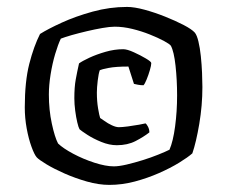

<svg xmlns="http://www.w3.org/2000/svg" viewBox="-20 -752 656 554"><path d="M295.5 -218.5Q265 -218.5 230.8 -228.2Q196.5 -238 166 -251.5Q135.5 -265 114 -278Q92.5 -291 86 -298Q79 -306 70.8 -328.8Q62.5 -351.5 57 -381.5Q51.5 -411.5 51.5 -442Q51.5 -517 64.5 -567.8Q77.5 -618.5 95.5 -654Q118.5 -668.5 158.5 -686.8Q198.5 -705 247.5 -718.5Q296.5 -732 346.5 -732Q367.5 -732 397 -724Q426.5 -716 456.5 -704Q486.5 -692 510 -679.8Q533.5 -667.5 542 -658Q548 -651 552.5 -632.5Q557 -614 559.5 -589.8Q562 -565.5 563 -541.8Q564 -518 564 -501Q564 -447.5 555 -394.5Q546 -341.5 535 -309.5Q522 -298 496.8 -282.5Q471.5 -267 438.5 -252.5Q405.5 -238 368.8 -228.2Q332 -218.5 295.5 -218.5ZM317 -333Q295.5 -333 272.2 -342.5Q249 -352 231.8 -363.2Q214.5 -374.5 209.5 -379Q206.5 -384 203 -398.8Q199.5 -413.5 197 -432.5Q194.5 -451.5 194.5 -468.5Q194.5 -500.5 198.5 -522.5Q202.5 -544.5 208 -569Q217.5 -576 238 -585.5Q258.5 -595 284.5 -602.5Q310.5 -610 335.5 -610Q347 -610 366.2 -601.2Q385.5 -592.5 401 -583.2Q416.5 -574 416.5 -570Q416.5 -563.5 412.5 -549.8Q408.5 -536 403.2 -523Q398 -510 394 -506Q386 -506 378.2 -507.5Q370.5 -509 366.5 -510L350.5 -560Q314 -560 293.5 -556Q273 -552 268 -549.5Q264.5 -540.5 262 -519.8Q259.5 -499 259.5 -485Q259.5 -460 263 -439.2Q266.5 -418.5 269 -411.5Q272.5 -409.5 281.8 -402.8Q291 -396 302.8 -390.5Q314.5 -385 323 -385Q332 -385 349 -387.2Q366 -389.5 381.2 -392.2Q396.5 -395 400 -396Q403 -394 407 -386.5Q411 -379 411 -370Q394.5 -357 371.2 -345Q348 -333 317 -333ZM308.5 -272Q323 -272 345.5 -277.2Q368 -282.5 392 -290Q416 -297.5 436.5 -305.8Q457 -314 469 -320Q479.5 -344 485.2 -387Q491 -430 491 -477Q491 -521 486.5 -562.2Q482 -603.5 473 -620Q469.5 -625 452.8 -634Q436 -643 412.2 -652.5Q388.5 -662 362 -668.5Q335.5 -675 311 -675Q297 -675 275.5 -671.2Q254 -667.5 230.8 -662Q207.5 -656.5 187.2 -650.8Q167 -645 155.5 -640.5Q147.5 -624 139.2 -596.2Q131 -568.5 126 -537.2Q121 -506 121 -479Q121 -435 129.5 -395.5Q138 -356 147.5 -338Q162 -324 191 -308.5Q220 -293 252.5 -282.5Q285 -272 308.5 -272Z"/></svg>

Font: Texturina Medium
Style: Regular
Weight: 500
Designer: Guillermo Torres Carreño
Foundry: Omnibus-Type
Version: Version 1.003